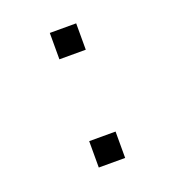

<svg xmlns="http://www.w3.org/2000/svg" viewBox="-80 -518 445 496"><g transform="rotate(-20 142.0 -270.0)"><path d="M110 -85H182.5V-157.5H110ZM110 -382.5H182.5V-455H110Z"/></g></svg>

Font: Eudonet Light
Style: Regular
Weight: 300
Designer: Mikhail Sharanda
Foundry: Mikhail Sharanda
Version: Version 4.503;Glyphs 3.1.2 (3151)